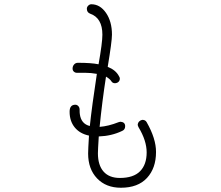

<svg xmlns="http://www.w3.org/2000/svg" viewBox="-20 -824 1040 902"><path d="M713 -110Q713 -34 670.5 12Q628 58 548 58Q478 58 436 14Q394 -30 394 -103Q394 -121 398 -187Q355 -196 331 -225.5Q307 -255 307 -299Q307 -332 334 -332Q342 -332 348 -325.5Q354 -319 354 -309Q354 -294 355 -288Q361 -242 402 -232Q412 -326 435 -477Q407 -482 381 -482H341Q333 -482 327 -487.5Q321 -493 321 -502Q321 -513 328 -521Q335 -529 346 -529Q409 -529 443 -522Q461 -623 461 -661Q461 -740 403 -760Q388 -766 388 -783Q388 -791 394.5 -797.5Q401 -804 409 -804Q450 -804 478 -763.5Q506 -723 506 -661Q506 -630 486 -510Q524 -495 539 -466Q543 -460 543 -455Q543 -442 532 -436Q526 -433 520 -433Q508 -433 502 -444Q495 -454 478 -464Q460 -348 448 -228Q489 -231 537 -250Q543 -252 547 -252Q568 -250 568 -231Q568 -215 554 -209Q504 -185 444 -183Q440 -119 440 -104Q440 -48 466.5 -18Q493 12 543 12Q607 12 638 -19.5Q669 -51 669 -108Q669 -163 631 -226Q627 -234 627 -238Q628 -248 634.5 -254Q641 -260 649 -261Q663 -261 669 -250Q713 -173 713 -110Z"/></svg>

Font: Tsukimi Rounded Light
Style: Regular
Weight: 300
Designer: Takashi Funayama
Foundry: Takashi Funayama
Version: Version 1.032; ttfautohint (v1.8.3)